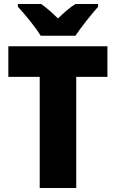

<svg xmlns="http://www.w3.org/2000/svg" viewBox="-20 -947 583 967"><path d="M185 -767H360C388 -810 443 -878 474 -913V-927H360C330 -908 304 -885 272 -854C240 -885 216 -907 187 -927H70V-913C103 -878 160 -809 185 -767ZM364 0V-560H521V-714H22V-560H180V0Z"/></svg>

Font: Noto Sans Arabic UI SmCn Bk
Style: Regular
Weight: 900
Width: 4
Designer: Monotype Design Team, Nadine Chahine and Nizar Qandah
Foundry: Monotype Imaging Inc.
Version: Version 2.010